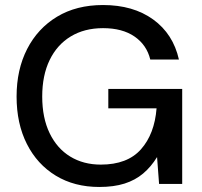

<svg xmlns="http://www.w3.org/2000/svg" viewBox="-20 -732 803 764"><path d="M375 12Q276 12 202 -33Q128 -78 87 -159Q46 -240 46 -348Q46 -455 88 -537Q130 -619 207 -665.5Q284 -712 390 -712Q510 -712 589.5 -654.5Q669 -597 692 -495H578Q564 -553 515.5 -586.5Q467 -620 390 -620Q316 -620 261.5 -587Q207 -554 177.5 -493Q148 -432 148 -348Q148 -263 177.5 -202Q207 -141 259.5 -109Q312 -77 381 -77Q487 -77 541 -138Q595 -199 603 -301H411V-378H705V0H613L605 -107Q581 -68 549.5 -41.5Q518 -15 475.5 -1.5Q433 12 375 12Z"/></svg>

Font: DM Sans 24pt Medium
Style: Regular
Weight: 500
Designer: Colophon Foundry, Jonny Pinhorn
Foundry: Colophon Foundry
Version: Version 4.004;gftools[0.9.30]